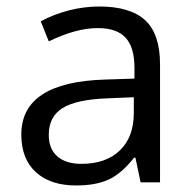

<svg xmlns="http://www.w3.org/2000/svg" viewBox="-20 -564 596 594"><path d="M415 0 398.9 -76.2H395Q355 -25.9 315.2 -8.1Q275.4 9.8 215.8 9.8Q136.2 9.8 91.1 -31.2Q45.9 -72.3 45.9 -147.9Q45.9 -310.1 305.2 -317.9L396 -320.8V-354Q396 -417 368.9 -447Q341.8 -477.1 282.2 -477.1Q215.3 -477.1 130.9 -436L106 -498Q145.5 -519.5 192.6 -531.7Q239.7 -543.9 287.1 -543.9Q382.8 -543.9 429 -501.5Q475.1 -459 475.1 -365.2V0ZM231.9 -57.1Q307.6 -57.1 350.8 -98.6Q394 -140.1 394 -214.8V-263.2L313 -259.8Q216.3 -256.3 173.6 -229.7Q130.9 -203.1 130.9 -147Q130.9 -103 157.5 -80.1Q184.1 -57.1 231.9 -57.1Z"/></svg>

Font: f06041945
Style: Regular
Weight: 400
Foundry: Ascender Corporation
Version: Version 1.10